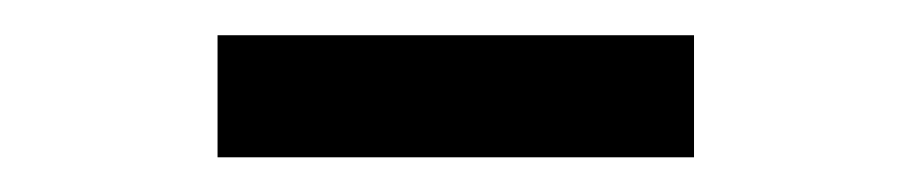

<svg xmlns="http://www.w3.org/2000/svg" viewBox="-20 -748 518 109"><path d="M374 -728V-658.7H103.5V-728Z"/></svg>

Font: Adwaita Sans
Style: Regular
Weight: 400
Designer: Rasmus Andersson
Foundry: rsms
Version: Version 4.001;git-9221beed3